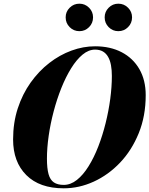

<svg xmlns="http://www.w3.org/2000/svg" viewBox="-20 -1011 810 1041"><path d="M325.5 10Q194.5 10 122.8 -61.5Q51 -133 51 -255Q51 -346 76.5 -423.8Q102 -501.5 146.2 -563.5Q190.5 -625.5 247.2 -669.5Q304 -713.5 367.8 -736.8Q431.5 -760 495.5 -760Q578 -760 639.8 -727.8Q701.5 -695.5 735.8 -636Q770 -576.5 770 -495Q770 -381.5 732.2 -288.8Q694.5 -196 631 -129.2Q567.5 -62.5 488.2 -26.2Q409 10 325.5 10ZM325.5 -8.5Q363 -8.5 397 -35.5Q431 -62.5 460.2 -109.5Q489.5 -156.5 512.8 -216.5Q536 -276.5 552.5 -342.8Q569 -409 577.8 -475Q586.5 -541 586.5 -599Q586.5 -631 581.8 -657.2Q577 -683.5 566.2 -702.5Q555.5 -721.5 538 -731.8Q520.5 -742 495.5 -742Q460.5 -742 427.8 -715Q395 -688 365.8 -640.8Q336.5 -593.5 312.5 -533.5Q288.5 -473.5 271 -407.2Q253.5 -341 244 -275Q234.5 -209 234.5 -151Q234.5 -98.5 243.2 -67Q252 -35.5 272.2 -22Q292.5 -8.5 325.5 -8.5ZM621.5 -842Q591 -842 569.2 -863.8Q547.5 -885.5 547.5 -917Q547.5 -947.5 569.2 -969.2Q591 -991 621.5 -991Q652.5 -991 674.2 -969.2Q696 -947.5 696 -917Q696 -885.5 674.2 -863.8Q652.5 -842 621.5 -842ZM410.5 -842Q379.5 -842 357.8 -863.8Q336 -885.5 336 -917Q336 -947.5 357.8 -969.2Q379.5 -991 410.5 -991Q441 -991 462.8 -969.2Q484.5 -947.5 484.5 -917Q484.5 -885.5 462.8 -863.8Q441 -842 410.5 -842Z"/></svg>

Font: Bodoni Moda ExtraBold
Style: Italic
Weight: 800
Italic angle: -13°
Version: Version 2.005